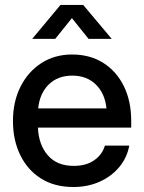

<svg xmlns="http://www.w3.org/2000/svg" viewBox="-20 -749 584 781"><path d="M278.3 11.7Q201.7 11.7 146.7 -22.9Q91.8 -57.6 62.3 -118.4Q32.7 -179.2 32.7 -256.8Q32.7 -335.4 63.5 -396.5Q94.2 -457.5 148.4 -492.4Q202.6 -527.3 272.9 -527.3Q346.2 -527.3 400.1 -493.2Q454.1 -459 483.9 -398.2Q513.7 -337.4 513.7 -257.8V-230H134.3Q137.2 -160.2 174.6 -117.2Q211.9 -74.2 279.8 -74.2Q330.6 -74.2 363.3 -97.2Q396 -120.1 406.7 -156.7H505.9Q496.6 -106.9 464.6 -68.8Q432.6 -30.8 384.5 -9.5Q336.4 11.7 278.3 11.7ZM135.3 -308.1H413.1Q406.7 -369.6 369.6 -405.5Q332.5 -441.4 273.9 -441.4Q215.3 -441.4 178.5 -405.5Q141.6 -369.6 135.3 -308.1ZM204.6 -590.8H111.3V-591.3L226.1 -729H318.4L434.1 -591.3V-590.8H340.3L272.5 -675.3Z"/></svg>

Font: Inter Display Medium
Style: Regular
Weight: 500
Designer: Rasmus Andersson
Foundry: rsms
Version: Version 4.001;git-9221beed3